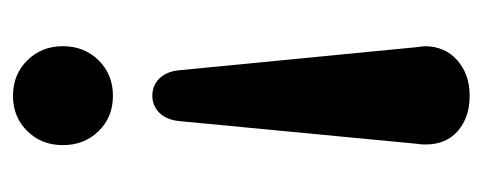

<svg xmlns="http://www.w3.org/2000/svg" viewBox="-238 -300 725 288"><g transform="rotate(-90 124.0 -156.5)"><path d="M50.8 120.1Q50.8 111.3 51.8 106.9L85.9 -250Q87.9 -269 98.4 -279.5Q108.9 -290 124 -290Q139.2 -290 149.7 -279.5Q160.2 -269 162.1 -250L196.8 106.9L198.2 118.2Q198.2 148.9 177 167.5Q155.8 186 123.8 186Q91.8 186 71.3 168.5Q50.8 150.9 50.8 120.1ZM70.8 -370.6Q49.8 -392.1 49.8 -424.1Q49.8 -456.1 70.8 -477.5Q91.8 -499 123.8 -499Q155.8 -499 177 -477.5Q198.2 -456.1 198.2 -424.1Q198.2 -392.1 177 -370.6Q155.8 -349.1 123.8 -349.1Q91.8 -349.1 70.8 -370.6Z"/></g></svg>

Font: Nunito-Bold
Style: Bold
Weight: 700
Designer: Vernon Adams
Foundry: newtypography
Version: Version 3.000